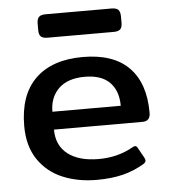

<svg xmlns="http://www.w3.org/2000/svg" viewBox="-51 -730 700 792"><g transform="rotate(-5 299.0 -334.5)"><path d="M131 -622V-648Q131 -667 139 -675.5Q147 -684 167 -684H440Q460 -684 468 -675.5Q476 -667 476 -648V-622Q476 -603 468 -595Q460 -587 440 -587H167Q147 -587 139 -595Q131 -603 131 -622ZM39 -232Q39 -361 108 -428Q177 -495 304 -495Q430 -495 494.5 -430Q559 -365 559 -242Q559 -207 527 -207H160Q160 -141 206 -105.5Q252 -70 334 -70Q413 -70 476 -106Q483 -110 487 -110Q494 -110 498 -101L522 -58Q525 -52 525 -47Q525 -40 516 -34Q475 -9 427.5 3Q380 15 318 15Q240 15 177 -11.5Q114 -38 76.5 -93.5Q39 -149 39 -232ZM443 -281Q443 -343 408.5 -378Q374 -413 305 -413Q235 -413 197.5 -377Q160 -341 160 -281Z"/></g></svg>

Font: Mitr
Style: Regular
Weight: 400
Designer: Thanarat Vachiruckul
Foundry: Cadson Demak
Version: Version 1.003